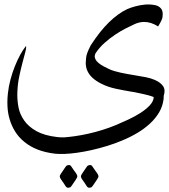

<svg xmlns="http://www.w3.org/2000/svg" viewBox="-20 -448 772 878"><path d="M290 307.6Q293 306.6 295.4 306.6Q301.8 306.6 306.2 313.5L317.4 330.1Q321.3 335.4 326.4 342.3Q331.5 349.1 333.5 356.4V357.9Q333.5 361.8 331.5 365.2Q329.1 369.6 326.7 373.5L309.1 399.4Q306.6 403.3 304 406.2Q301.3 409.2 296.9 409.7Q293.9 410.6 291.5 410.6Q285.2 410.6 280.3 403.8L269.5 387.2Q265.6 381.3 260.5 374.5Q255.4 367.7 253.4 360.8V359.4Q253.4 355 255.4 351.6L260.3 343.8L277.8 317.9Q280.3 314 283 311Q285.6 308.1 290 307.6ZM386.7 307.6Q389.6 306.6 392.1 306.6Q398.4 306.6 402.8 313.5L414.1 330.1Q418 335.4 423.1 342.3Q428.2 349.1 430.2 356.4V357.9Q430.2 361.8 428.2 365.2Q425.8 369.6 423.3 373.5L405.8 399.4Q403.3 403.3 400.6 406.2Q397.9 409.2 393.6 409.7Q390.6 410.6 388.2 410.6Q381.8 410.6 377 403.8L366.2 387.2Q362.3 381.3 357.2 374.5Q352.1 367.7 350.1 360.8V359.4Q350.1 355 352.1 351.6L356.9 343.8L374.5 317.9Q377 314 379.6 311Q382.3 308.1 386.7 307.6ZM703.1 -327.1Q670.9 -347.7 639.2 -347.7Q616.7 -347.7 593.8 -336.9Q577.6 -329.6 554.7 -317.9Q531.7 -306.2 507.1 -289.8Q482.4 -273.4 458.5 -252.2Q434.6 -231 417 -204.6Q413.1 -196.8 413.1 -189.5Q413.1 -184.1 417 -176Q420.9 -168 431.6 -159.2Q442.4 -150.4 455.1 -144Q467.8 -137.7 476.6 -133.3Q487.8 -127.4 502 -123.3Q516.1 -119.1 531.7 -115.7Q547.4 -112.3 563.5 -109.4Q579.6 -106.4 595.2 -104Q622.6 -99.6 646.5 -95Q670.4 -90.3 688 -82.5Q714.4 -70.8 726.1 -53.7Q732.4 -43.9 732.4 -31.2Q732.4 -21 728.5 -9.3Q728.5 -5.4 728.5 -2Q728.5 1.5 728 5.4Q724.1 37.6 708 65.2Q691.9 92.8 666.5 116.5Q641.1 140.1 608.4 159.7Q575.7 179.2 539.1 194.3Q505.4 208.5 469.5 219.5Q433.6 230.5 398.9 238.3Q364.3 246.1 332.5 250.5Q300.8 254.9 275.4 255.9H263.7Q257.8 255.9 249.8 255.9Q241.7 255.9 232.4 254.9Q186.5 249.5 151.9 235.8Q117.2 222.2 91.8 201.2Q65.4 179.7 49.1 153.3Q32.7 127 23.9 96.7Q15.6 68.8 14.2 38.6Q13.7 29.8 13.7 20.5Q13.7 0 16.1 -21Q19.5 -53.2 28.1 -85Q36.6 -116.7 48.1 -145.3Q59.6 -173.8 72.5 -197.5Q85.4 -221.2 98.6 -237.3Q99.6 -235.4 99.6 -231.4Q99.6 -224.6 95.2 -208Q90.8 -191.4 83.3 -163.1Q75.7 -134.8 68.4 -100.3Q61 -65.9 59.6 -30.3Q59.1 -22.5 59.1 -14.2Q59.1 13.7 64.9 44.2Q70.8 74.7 90.8 103.3Q110.8 131.8 147 151.9Q183.1 171.9 241.2 178.7Q247.6 179.7 255.4 179.9Q263.2 180.2 272.5 180.2Q294.9 178.7 323.5 174.6Q352.1 170.4 383.1 163.6Q414.1 156.7 446.5 146.7Q479 136.7 509.8 124Q537.6 112.3 567.4 98.4Q597.2 84.5 622.3 68.4Q647.5 52.2 664.3 34.4Q681.2 16.6 683.1 -2.9Q683.1 -4.4 676.3 -6.8Q669.4 -9.3 658.9 -12.2Q648.4 -15.1 635.7 -17.8Q623 -20.5 612.1 -22.9Q601.1 -25.4 593 -26.9Q585 -28.3 583.5 -28.3Q547.9 -34.2 510.7 -42Q473.6 -49.8 442.9 -65.4Q419.4 -77.1 402.3 -92.8Q385.3 -108.4 377.4 -129.4Q372.1 -143.6 372.1 -161.1Q372.1 -168.5 374 -186Q376 -203.6 393.1 -237.3L395.5 -241.7Q437 -305.7 478.5 -346.2Q520 -386.7 561.5 -406.2Q578.1 -413.6 600.3 -419.4Q622.6 -425.3 645 -427.2Q651.9 -427.7 657.7 -427.7Q672.9 -427.7 689 -424.6Q705.1 -421.4 715.3 -410.2Q724.1 -400.4 724.1 -383.8Q724.1 -381.3 723.1 -369.9Q722.2 -358.4 703.1 -327.1Z"/></svg>

Font: Dima Niloofar
Style: Regular
Weight: 400
Designer: R.Balvardi
Foundry: Dima Software Group
Version: Version 3.00;November 13, 2018;FontCreator 11.5.0.2427 64-bi